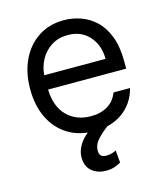

<svg xmlns="http://www.w3.org/2000/svg" viewBox="-114 -640 809 940"><g transform="rotate(-15 291.0 -170.0)"><path d="M305.4 11.4Q226.6 11.4 169.6 -23.6Q112.6 -58.6 81.9 -121.6Q51.1 -184.7 51.1 -268.5Q51.1 -352.3 81.9 -416.4Q112.6 -480.5 167.8 -516.5Q223 -552.6 296.9 -552.6Q339.5 -552.6 381 -538.4Q422.6 -524.1 456.7 -492.4Q490.8 -460.6 511 -408.4Q531.2 -356.2 531.2 -279.8V-244.3H135.3Q138.1 -157 184.8 -110.4Q231.5 -63.9 305.4 -63.9Q354.8 -63.9 389.9 -84.9Q425.1 -105.8 441.1 -147.7H524.9Q505.3 -72.8 446.9 -30.7Q388.5 11.4 305.4 11.4ZM135.3 -316.8H446Q446 -386 405.5 -431.6Q365.1 -477.3 296.9 -477.3Q248.9 -477.3 213.8 -454.9Q178.6 -432.5 158.4 -395.8Q138.1 -359 135.3 -316.8ZM308.2 213.1Q264.6 213.1 236 189.1Q207.4 165.1 207.4 119.3Q207.4 79.9 236.9 41Q266.3 2.1 336.6 -29.8L375 0Q343 23.4 317.8 49.7Q292.6 76 292.6 108Q292.6 123.9 300.4 133Q308.2 142 329.5 142Q345.5 142 358 137.8Q370.4 133.5 377.8 129.3L383.5 191.8Q371.8 199.2 352.8 206.1Q333.8 213.1 308.2 213.1Z"/></g></svg>

Font: Inter Zeller
Style: Regular
Weight: 400
Designer: Rasmus Andersson; Joe Bland
Foundry: zeller
Version: Version 3.015;git-dec3a8cb1